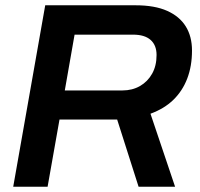

<svg xmlns="http://www.w3.org/2000/svg" viewBox="-20 -706 757 726"><path d="M30 0 151 -686H493Q565 -686 612 -665Q659 -644 682.5 -606Q706 -568 706 -515Q706 -456 688 -409Q670 -362 635.5 -328.5Q601 -295 549 -276L642 0H504L423 -254H205L160 0ZM225 -364H443Q480 -364 509 -380.5Q538 -397 555 -427Q572 -457 572 -498Q572 -535 549.5 -555Q527 -575 483 -575H262Z"/></svg>

Font: Archivo SemiBold SemiBold
Style: Italic
Weight: 600
Italic angle: -10°
Version: Version 2.001